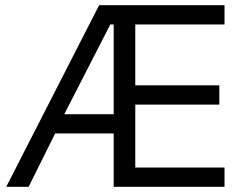

<svg xmlns="http://www.w3.org/2000/svg" viewBox="-20 -718 947 738"><path d="M417 -205H192L90 0H4L361 -698H843V-624H500V-390H823V-316H500V-74H843V0H417ZM404 -624 227 -279H417V-624Z"/></svg>

Font: IBM Plex Thai
Style: Regular
Weight: 400
Designer: Mike Abbink, Paul van der Laan, Pieter van Rosmalen, Ben Mitchell, Mark Frömberg
Foundry: Bold Monday
Version: Version 1.0